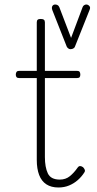

<svg xmlns="http://www.w3.org/2000/svg" viewBox="-20 -814 428 851"><path d="M239 17Q207 17 185.5 3Q164 -11 153.5 -38.5Q143 -66 143 -105V-468H65Q57 -468 53.5 -472Q50 -476 50 -483Q50 -491 53.5 -495.5Q57 -500 65 -500H143V-715Q143 -723 147 -726.5Q151 -730 160 -730Q170 -730 174.5 -726.5Q179 -723 179 -715V-500H321Q330 -500 333 -495.5Q336 -491 336 -483Q336 -476 333 -472Q330 -468 321 -468H179V-118Q179 -73 192 -45.5Q205 -18 245 -18Q271 -18 289.5 -33Q308 -48 324 -71Q329 -78 335 -78Q341 -78 348 -73Q353 -68 355.5 -62Q358 -56 354 -50Q342 -31 325 -16Q308 -1 286.5 8Q265 17 239 17ZM362 -794Q370 -794 376 -787.5Q382 -781 377 -770L312 -607Q311 -603 305.5 -599.5Q300 -596 292 -596Q287 -596 282.5 -599.5Q278 -603 276 -607L212 -769Q208 -780 212 -787Q216 -794 225 -794Q230 -794 235 -791.5Q240 -789 243 -782L295 -646L346 -782Q348 -788 353 -791Q358 -794 362 -794Z"/></svg>

Font: Playwrite US Modern Thin
Style: Regular
Weight: 250
Designer: Veronika Burian, José Scaglione
Foundry: TypeTogether
Version: Version 1.003